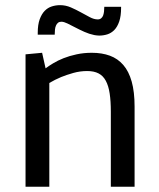

<svg xmlns="http://www.w3.org/2000/svg" viewBox="-20 -710 604 730"><path d="M77.1 -503.4 140.1 -509.3 153.3 -450.2Q165 -459 182.4 -469.5Q199.7 -480 221.9 -488.8Q244.1 -497.6 271.2 -503.4Q298.3 -509.3 329.1 -509.3Q367.7 -509.3 397.7 -498.3Q427.7 -487.3 448.7 -463.1Q469.7 -439 480.7 -399.9Q491.7 -360.8 491.7 -304.7V0H401.4V-285.2Q401.4 -325.2 397 -354.5Q392.6 -383.8 382.3 -402.8Q372.1 -421.9 354.7 -430.9Q337.4 -439.9 311.5 -439.9Q284.2 -439.9 258.5 -432.6Q232.9 -425.3 212.4 -417Q189 -407.2 167.5 -394.5V0H77.1ZM208.5 -690.4Q229.5 -690.4 249.3 -681.9Q269 -673.3 287.1 -663.3Q305.2 -653.3 321.3 -644.8Q337.4 -636.2 351.6 -636.2Q359.4 -636.2 364.5 -640.4Q369.6 -644.5 372.1 -651.1Q374.5 -657.7 375.5 -666.3Q376.5 -674.8 376.5 -684.1H440.4V-680.7Q440.4 -648.9 433.3 -628.4Q426.3 -607.9 414.6 -595.9Q402.8 -584 387.9 -579.3Q373 -574.7 356.9 -574.7Q351.6 -575.2 347.2 -575.4Q342.8 -575.7 338.4 -576.7Q319.3 -580.6 300.8 -588.9Q282.2 -597.2 266.1 -605.7Q250 -614.3 236.3 -620.8Q222.7 -627.4 213.4 -627.4Q205.6 -627.4 200.7 -623.5Q195.8 -619.6 192.9 -613Q189.9 -606.4 189 -597.4Q188 -588.4 188 -578.1H123.5V-585Q123.5 -616.2 130.9 -636.5Q138.2 -656.7 149.9 -668.7Q161.6 -680.7 176.8 -685.5Q191.9 -690.4 208.5 -690.4Z"/></svg>

Font: Mako
Style: Regular
Weight: 400
Designer: vernon adams
Foundry: vernon adams
Version: Version 1.000